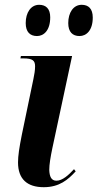

<svg xmlns="http://www.w3.org/2000/svg" viewBox="-20 -769 406 799"><path d="M311 -619C339 -619 366 -642 366 -696C366 -733 348 -749 320 -749C285 -749 264 -716 264 -673C264 -636 282 -619 311 -619ZM134 -619C162 -619 189 -642 189 -697C189 -733 171 -749 143 -749C108 -749 87 -716 87 -673C87 -636 105 -619 134 -619ZM162 10C227 10 263 -21 295 -56L288 -65C266 -41 240 -17 215 -17C193 -17 186 -35 185 -62C185 -84 190 -115 198 -153L280 -536H67L65 -526H77C116 -526 126 -517 126 -493C126 -477 123 -459 119 -440L71 -209C60 -154 55 -120 55 -93C55 -24 93 10 162 10Z"/></svg>

Font: Noto Serif Display Condensed
Style: Bold Italic
Weight: 700
Width: 3
Italic angle: -12°
Designer: Monotype Design Team
Foundry: Monotype Imaging Inc.
Version: Version 2.009